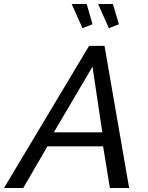

<svg xmlns="http://www.w3.org/2000/svg" viewBox="-67 -939 739 959"><path d="M291 -919H366L395 -818L345 -798ZM423 -919H497L527 -818L477 -798ZM378 -710H455L578 0H482L448 -208H170L49 0H-47ZM444 -278 395 -606 202 -278Z"/></svg>

Font: Raleway-v4020 Medium
Style: Italic
Weight: 500
Italic angle: -12°
Designer: Matt McInerney, Pablo Impallari, Rodrigo Fuenzalida
Foundry: Matt McInerney, Pablo Impallari, Rodrigo Fuenzalida
Version: Version 4.020;PS 004.020;hotconv 1.0.88;makeotf.lib2.5.64775